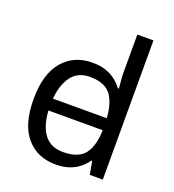

<svg xmlns="http://www.w3.org/2000/svg" viewBox="-139 -868 893 985"><g transform="rotate(20 307.5 -375.0)"><path d="M104 -238V-303H480V-238ZM275 10Q175 10 115 -59.5Q55 -129 55 -267Q55 -405 115.5 -475.5Q176 -546 276 -546Q318 -546 349 -535.5Q380 -525 403 -507Q426 -489 442 -467H448Q447 -480 444.5 -505.5Q442 -531 442 -546V-760H530V0H459L446 -72H442Q426 -49 403 -30.5Q380 -12 348.5 -1Q317 10 275 10ZM289 -63Q374 -63 408.5 -109.5Q443 -156 443 -250V-266Q443 -366 410 -419.5Q377 -473 288 -473Q217 -473 181.5 -416.5Q146 -360 146 -265Q146 -169 181.5 -116Q217 -63 289 -63Z"/></g></svg>

Font: lhindi25
Style: Book
Weight: 400
Designer: Jelle Bosma - Monotype Design Team
Foundry: Monotype Imaging Inc.
Version: Version 2.003